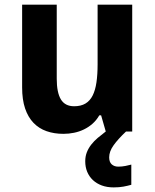

<svg xmlns="http://www.w3.org/2000/svg" viewBox="-20 -566 667 826"><path d="M435.1 0 415 -69.8H407.2Q395 -48.8 378.2 -33.9Q361.3 -19 341.3 -9.3Q321.3 0.5 298.8 5.1Q276.4 9.8 252.9 9.8Q212.9 9.8 180.2 -1.7Q147.5 -13.2 124 -37.6Q100.6 -62 87.9 -99.6Q75.2 -137.2 75.2 -189.9V-545.9H224.1V-227.1Q224.1 -168 241.9 -138.4Q259.8 -108.9 298.8 -108.9Q328.1 -108.9 347.7 -120.6Q367.2 -132.3 378.7 -155.3Q390.1 -178.2 395 -211.9Q399.9 -245.6 399.9 -289.1V-545.9H548.8V0ZM449.7 110.8Q449.7 131.3 460.7 141.1Q471.7 150.9 488.8 150.9Q504.4 150.9 519.8 147.9Q535.2 145 544.9 142.1V229Q529.3 233.4 511.2 236.8Q493.2 240.2 468.8 240.2Q440.4 240.2 418 231.9Q395.5 223.6 379.6 208.7Q363.8 193.8 355.2 173.3Q346.7 152.8 346.7 127.9Q346.7 106.9 353.5 89.4Q360.4 71.8 372.3 56.4Q384.3 41 400.4 27.3Q416.5 13.7 434.6 0H522Q487.8 32.2 468.8 58.8Q449.7 85.4 449.7 110.8Z"/></svg>

Font: Droid Sans
Style: Bold
Weight: 700
Foundry: Ascender Corporation
Version: Version 1.00 build 112